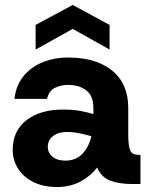

<svg xmlns="http://www.w3.org/2000/svg" viewBox="-20 -739 595 771"><path d="M209 12Q154 12 114 -8Q74 -28 52.5 -62Q31 -96 31 -137Q31 -214 86.5 -256.5Q142 -299 232 -299Q275 -299 305.5 -293Q336 -287 355 -281V-305Q355 -354 326.5 -376Q298 -398 254 -398Q224 -398 200 -386Q176 -374 169 -342H38Q44 -395 73.5 -432Q103 -469 150 -488.5Q197 -508 254 -508Q366 -508 430.5 -455.5Q495 -403 495 -305V-202Q495 -164 499.5 -145.5Q504 -127 514 -122Q524 -117 540 -117H544V0H513Q459 0 423 -13.5Q387 -27 370 -66Q344 -32 303 -10Q262 12 209 12ZM242 -94Q285 -94 311 -121.5Q337 -149 347 -192Q327 -198 300.5 -203.5Q274 -209 247 -209Q216 -209 194 -193.5Q172 -178 172 -149Q172 -125 191 -109.5Q210 -94 242 -94ZM123 -540V-639L272 -719L420 -639V-540L272 -623Z"/></svg>

Font: Host Grotesk ExtraBold
Style: Regular
Weight: 800
Designer: Doğukan Karapınar
Foundry: Element Type
Version: Version 1.003; ttfautohint (v1.8.4.7-5d5b)